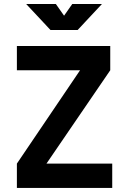

<svg xmlns="http://www.w3.org/2000/svg" viewBox="-20 -918 626 938"><path d="M62.5 0H528.3V-118.7H207L518.6 -574.7V-693.4H62.5V-574.7H371.1L62.5 -118.7ZM226.6 -771.5H359.4L478 -898.4H333L293 -841.3L252.9 -898.4H107.9Z"/></svg>

Font: CaskaydiaCove Nerd Font
Style: Bold
Weight: 700
Designer: Aaron Bell
Foundry: Saja Typeworks
Version: Version 2111.1;Nerd Fonts 2.3.0